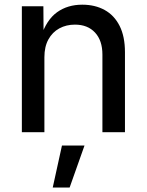

<svg xmlns="http://www.w3.org/2000/svg" viewBox="-20 -573 636 832"><path d="M172.4 -325.2V0H74.7V-545.9H168L168.9 -413.1H157.2Q181.6 -487.3 227.3 -520Q272.9 -552.7 336.4 -552.7Q391.6 -552.7 433.3 -529.8Q475.1 -506.8 498.3 -460.9Q521.5 -415 521.5 -346.7V0H423.8V-336.4Q423.8 -397.5 391.8 -431.9Q359.9 -466.3 304.7 -466.3Q267.1 -466.3 237.1 -450Q207 -433.6 189.7 -402.1Q172.4 -370.6 172.4 -325.2ZM208.5 239.7 248.5 57.6H346.2L281.7 239.7Z"/></svg>

Font: Inter Cardless
Style: Regular
Weight: 400
Designer: Rasmus Andersson
Foundry: rsms
Version: Version 4.001;git-9221beed3